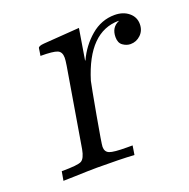

<svg xmlns="http://www.w3.org/2000/svg" viewBox="-88 -527 605 613"><g transform="rotate(-20 214.0 -221.0)"><path d="M27.8 0 33.2 -30.8H34.2Q88.4 -30.8 100.6 -37.8Q112.8 -44.9 118.2 -74.2L163.1 -341.8Q166 -359.9 166 -368.2Q166 -388.2 152.1 -394Q138.2 -399.9 95.2 -399.9Q95.2 -400.9 97.2 -411.9Q99.1 -422.9 99.1 -424.8Q100.1 -431.6 119.1 -433.1L241.2 -441.9L224.1 -337.9L225.1 -336.9Q245.1 -380.9 281 -411.4Q316.9 -441.9 361.8 -441.9Q390.6 -441.9 409.4 -426.5Q428.2 -411.1 428.2 -387.2Q428.2 -365.2 413.6 -351.1Q398.9 -336.9 378.9 -336.9Q365.7 -336.9 353.3 -345.5Q340.8 -354 340.8 -374Q340.8 -407.2 368.2 -418.9V-419.9Q265.1 -419.9 219.2 -270Q215.3 -252.9 198.7 -160.9Q182.1 -68.8 182.1 -59.1Q182.1 -42 196 -36.4Q210 -30.8 254.9 -30.8H273.9Q272.9 -25.9 271.5 -15.4Q270 -4.9 269 0Q221.2 -2.9 143.1 -2.9Q129.9 -2.9 110.8 -2.4Q91.8 -2 66.9 -1Q42 0 27.8 0Z"/></g></svg>

Font: CMU Serif Extra
Style: RomanSlanted
Weight: 500
Italic angle: -9.46001°
Version: Version 0.7.0